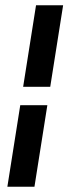

<svg xmlns="http://www.w3.org/2000/svg" viewBox="-20 -640 260 730"><path d="M8 70H111L160 -240H57ZM68 -310H171L220 -620H117Z"/></svg>

Font: Charger Sport
Style: BlkNrwObl
Weight: 900
Designer: Jasper
Foundry: Cannot Into Space Fonts
Version: Version 1.1